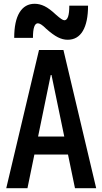

<svg xmlns="http://www.w3.org/2000/svg" viewBox="-20 -994 540 1014"><path d="M13 0 186 -730H315L488 0H376L252 -598H248L125 0ZM111 -178V-273H389V-178ZM337 -784Q312 -784 286 -797Q260 -810 224 -842Q208 -858 197.5 -864.5Q187 -871 180 -871Q167 -871 160.5 -852Q154 -833 154 -794H55Q55 -882 83 -928Q111 -974 163 -974Q189 -974 215 -961.5Q241 -949 276 -916Q293 -901 303.5 -894Q314 -887 320 -887Q333 -887 339.5 -906Q346 -925 346 -964H445Q445 -877 417.5 -830.5Q390 -784 337 -784Z"/></svg>

Font: M PLUS Code Latin Medium
Style: Regular
Weight: 500
Designer: Coji Morishita
Foundry: UNDERFOREST DESIGN
Version: Version 1.002; ttfautohint (v1.8.3)